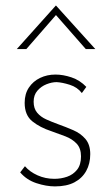

<svg xmlns="http://www.w3.org/2000/svg" viewBox="-20 -657 396 685"><path d="M176 8Q145 8 110 -3.5Q75 -15 52 -42L69 -64Q86 -44 114 -31.5Q142 -19 174 -19Q198 -19 219.5 -26.5Q241 -34 255 -51.5Q269 -69 269 -99Q269 -128 253.5 -144.5Q238 -161 213.5 -170.5Q189 -180 163 -189Q123 -202 95.5 -224Q68 -246 68 -290Q68 -322 83 -344.5Q98 -367 123 -379Q148 -391 178 -391Q205 -391 235 -381Q265 -371 288 -347L272 -325Q256 -346 229 -354.5Q202 -363 182 -364Q165 -364 146 -356.5Q127 -349 113.5 -333.5Q100 -318 100 -294Q100 -270 112.5 -255Q125 -240 145 -231Q165 -222 187 -214Q215 -204 241.5 -192.5Q268 -181 285 -161Q302 -141 302 -107Q302 -73 287.5 -47Q273 -21 245.5 -6.5Q218 8 176 8ZM286 -482 172 -612 189 -614 74 -482H40L179 -637H180L320 -482Z"/></svg>

Font: Josefin Sans Thin ExtraLight
Style: Regular
Weight: 250
Version: Version 2.001